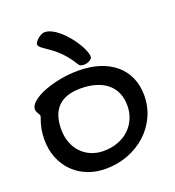

<svg xmlns="http://www.w3.org/2000/svg" viewBox="-137 -805 887 974"><g transform="rotate(-20 307.0 -318.0)"><path d="M268.6 61Q215.3 61 170.7 43Q126 24.9 93.8 -7.6Q61.5 -40 43.5 -85Q25.4 -129.9 25.4 -184.1Q25.4 -213.4 30.5 -240.5Q35.6 -267.6 44.4 -291Q48.3 -300.3 48.3 -304.2Q48.3 -309.1 45.9 -313.5Q43.5 -317.9 40.5 -322.8Q37.6 -327.6 35.2 -333Q32.7 -338.4 32.7 -345.2Q32.7 -365.7 56.2 -385.5Q79.6 -405.3 118.2 -420.7Q156.7 -436 205.6 -445.6Q254.4 -455.1 305.7 -455.1Q368.7 -455.1 419.2 -439Q469.7 -422.9 505.1 -392.8Q540.5 -362.8 559.6 -319.8Q578.6 -276.9 578.6 -223.1Q578.6 -163.1 554.7 -111.1Q530.8 -59.1 489 -21Q447.3 17.1 390.6 39.1Q334 61 268.6 61ZM480.5 -204.1Q480.5 -242.2 467.3 -272.5Q454.1 -302.7 429.2 -323.5Q404.3 -344.2 367.9 -355.2Q331.5 -366.2 285.6 -366.2Q205.1 -366.2 164.3 -325.4Q123.5 -284.7 123.5 -204.1Q123.5 -165 135.7 -132.6Q147.9 -100.1 169.9 -76.9Q191.9 -53.7 222.4 -40.8Q252.9 -27.8 289.6 -27.8Q331.5 -27.8 366.7 -40.8Q401.9 -53.7 427 -77.1Q452.1 -100.6 466.3 -133.1Q480.5 -165.5 480.5 -204.1ZM155.8 -650.9Q155.8 -656.7 161.4 -664.8Q167 -672.9 175.5 -679.9Q184.1 -687 193.8 -691.9Q203.6 -696.8 212.4 -696.8Q231 -696.8 251.7 -686Q272.5 -675.3 292.2 -658Q312 -640.6 329.8 -618.9Q347.7 -597.2 361.1 -575.4Q374.5 -553.7 382.6 -533.9Q390.6 -514.2 390.6 -501Q390.6 -495.1 386.5 -490Q382.3 -484.9 375.7 -481.2Q369.1 -477.5 361.1 -475.3Q353 -473.1 344.7 -473.1Q335.4 -473.1 328.4 -475.6Q321.3 -478 317.4 -484.9Q299.3 -515.1 280.5 -537.4Q261.7 -559.6 243.7 -575.4Q225.6 -591.3 209.7 -602.3Q193.8 -613.3 181.9 -621.6Q169.9 -629.9 162.8 -636.7Q155.8 -643.6 155.8 -650.9Z"/></g></svg>

Font: Gochi Hand Cyrillic
Style: Regular
Weight: 400
Designer: Juan Pablo del Peral; Denis Ignatov
Foundry: Juan Pablo del Peral; Denis Ignatov
Version: Version 1.00 June 29, 2018, initial release